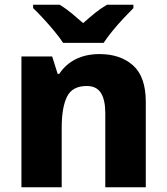

<svg xmlns="http://www.w3.org/2000/svg" viewBox="-20 -786 699 806"><path d="M398 -559Q485 -559 538.5 -511.5Q592 -464 592 -358V0H422V-311Q422 -367 403.5 -396Q385 -425 344 -425Q283 -425 261 -379.5Q239 -334 239 -250V0H70V-549H199L222 -476H229Q255 -516 298 -537.5Q341 -559 398 -559ZM540 -766V-752Q523 -735 499 -709.5Q475 -684 452.5 -656.5Q430 -629 415 -606H245Q230 -629 207.5 -656Q185 -683 161.5 -708.5Q138 -734 119 -752V-766H231Q258 -749 280.5 -730.5Q303 -712 329 -689Q355 -712 379 -731.5Q403 -751 429 -766Z"/></svg>

Font: Noto Sans Cherokee ExtraBold
Style: Regular
Weight: 800
Designer: Monotype Design Team
Foundry: Monotype Imaging Inc.
Version: Version 2.001; ttfautohint (v1.8.4.7-5d5b)